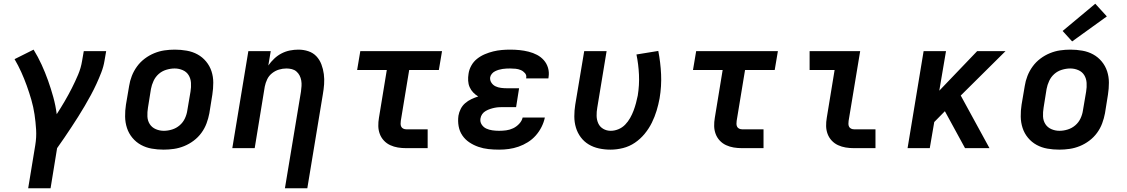

<svg xmlns="http://www.w3.org/2000/svg" viewBox="-20 -794 6040 1029"><path d="M131 215 169 -16Q176 -58 173.5 -99.5Q171 -141 165 -181Q159 -221 148 -259Q137 -297 123.5 -334.5Q110 -372 94 -407.5Q78 -443 58 -477L160 -528Q184 -489 203 -447.5Q222 -406 237.5 -362.5Q253 -319 265.5 -274Q278 -229 284 -182Q306 -216 326.5 -251Q347 -286 365 -321.5Q383 -357 398.5 -393.5Q414 -430 420 -468L429 -520H549L540 -468Q535 -437 523 -406Q511 -375 497 -344.5Q483 -314 467 -284.5Q451 -255 434 -226Q417 -197 399 -168.5Q381 -140 362.5 -112Q344 -84 325 -56Q306 -28 286 0L251 215Z M857 8Q824 8 793 2.5Q762 -3 735.5 -17.5Q709 -32 689.5 -55.5Q670 -79 660.5 -108Q651 -137 650.5 -169Q650 -201 655 -233L672 -333Q676 -360 686.5 -387Q697 -414 714.5 -438Q732 -462 756 -480Q780 -498 807 -509Q834 -520 861.5 -524Q889 -528 917 -528Q949 -528 980.5 -522.5Q1012 -517 1038.5 -502.5Q1065 -488 1084.5 -464.5Q1104 -441 1113.5 -412Q1123 -383 1123 -351Q1123 -319 1118 -287L1102 -187Q1097 -160 1087 -133Q1077 -106 1059.5 -82Q1042 -58 1018 -40Q994 -22 967 -11Q940 0 912 4Q884 8 857 8ZM858 -93Q880 -93 902.5 -100Q925 -107 943 -122.5Q961 -138 971 -159.5Q981 -181 984 -203L1001 -303Q1005 -327 1003.5 -350Q1002 -373 991 -391Q980 -409 959.5 -418Q939 -427 916 -427Q894 -427 871 -420Q848 -413 830.5 -397.5Q813 -382 803 -360.5Q793 -339 789 -317L773 -217Q769 -193 770 -170Q771 -147 782.5 -129Q794 -111 814.5 -102Q835 -93 858 -93Z M1507 215 1593 -303Q1595 -318 1596 -333Q1597 -348 1594.5 -362.5Q1592 -377 1585.5 -389.5Q1579 -402 1568.5 -411Q1558 -420 1544 -423.5Q1530 -427 1515 -427Q1495 -427 1475 -421Q1455 -415 1438 -401.5Q1421 -388 1412 -369Q1403 -350 1399 -330L1345 0H1225L1311 -520H1431L1418 -443Q1432 -463 1450 -480Q1468 -497 1489.5 -508Q1511 -519 1534 -523.5Q1557 -528 1579 -528Q1607 -528 1632.5 -519.5Q1658 -511 1675.5 -492.5Q1693 -474 1702.5 -449Q1712 -424 1715.5 -397Q1719 -370 1717 -342.5Q1715 -315 1710 -287L1627 215Z M2157 0Q2134 0 2112.5 -3.5Q2091 -7 2071.5 -16Q2052 -25 2037.5 -40.5Q2023 -56 2015.5 -76Q2008 -96 2007.5 -118Q2007 -140 2011 -163L2053 -419H1894L1911 -520H2349L2332 -419H2173L2128 -146Q2127 -138 2127 -130Q2127 -122 2130.5 -115Q2134 -108 2141.5 -104.5Q2149 -101 2157 -101H2272V0Z M2655 8Q2626 8 2598 5Q2570 2 2544 -7Q2518 -16 2495.5 -31Q2473 -46 2458 -68Q2443 -90 2438 -117.5Q2433 -145 2437 -174Q2440 -192 2449 -210Q2458 -228 2473 -241Q2488 -254 2506 -262.5Q2524 -271 2543 -277Q2528 -286 2516 -298.5Q2504 -311 2497 -327Q2490 -343 2489 -361.5Q2488 -380 2491 -398Q2494 -421 2506 -442.5Q2518 -464 2537 -479Q2556 -494 2578.5 -503.5Q2601 -513 2623.5 -518.5Q2646 -524 2669 -526Q2692 -528 2714 -528Q2740 -528 2764.5 -525.5Q2789 -523 2813 -517Q2837 -511 2858 -500Q2879 -489 2894.5 -471.5Q2910 -454 2917 -430.5Q2924 -407 2920 -381Q2920 -379 2919.5 -377.5Q2919 -376 2919 -374H2800Q2800 -375 2800 -375.5Q2800 -376 2800 -376Q2803 -391 2793.5 -402Q2784 -413 2771 -418.5Q2758 -424 2743.5 -425.5Q2729 -427 2714 -427Q2704 -427 2694 -426.5Q2684 -426 2673.5 -424.5Q2663 -423 2653 -420Q2643 -417 2633 -412Q2623 -407 2616 -398.5Q2609 -390 2607 -380Q2605 -364 2613.5 -351Q2622 -338 2635.5 -331.5Q2649 -325 2665 -323Q2681 -321 2697 -321H2762L2746 -220H2680Q2668 -220 2656 -219.5Q2644 -219 2631.5 -216.5Q2619 -214 2607 -210Q2595 -206 2583.5 -199.5Q2572 -193 2564.5 -182.5Q2557 -172 2555 -159Q2552 -141 2561.5 -126.5Q2571 -112 2586 -105Q2601 -98 2619 -95.5Q2637 -93 2655 -93Q2674 -93 2693 -95.5Q2712 -98 2730 -106.5Q2748 -115 2762.5 -130.5Q2777 -146 2781 -164H2900Q2895 -139 2882.5 -114Q2870 -89 2851.5 -68Q2833 -47 2809 -32Q2785 -17 2759 -8Q2733 1 2707 4.5Q2681 8 2655 8Z M3252 8Q3220 8 3190 1.5Q3160 -5 3135 -20Q3110 -35 3092.5 -58.5Q3075 -82 3066.5 -110.5Q3058 -139 3058 -170.5Q3058 -202 3063 -233L3111 -520H3231L3181 -217Q3177 -195 3177.5 -173Q3178 -151 3186.5 -132.5Q3195 -114 3213 -103.5Q3231 -93 3253 -93Q3274 -93 3294.5 -101.5Q3315 -110 3330.5 -126Q3346 -142 3357 -161.5Q3368 -181 3375.5 -201Q3383 -221 3388.5 -241.5Q3394 -262 3398 -282Q3407 -338 3404.5 -393.5Q3402 -449 3391 -502L3508 -521Q3520 -460 3523 -396Q3526 -332 3515 -267Q3509 -234 3499 -201Q3489 -168 3473.5 -136.5Q3458 -105 3435 -77Q3412 -49 3382.5 -29Q3353 -9 3319 -0.5Q3285 8 3252 8Z M3957 0Q3934 0 3912.5 -3.5Q3891 -7 3871.5 -16Q3852 -25 3837.5 -40.5Q3823 -56 3815.5 -76Q3808 -96 3807.5 -118Q3807 -140 3811 -163L3853 -419H3694L3711 -520H4149L4132 -419H3973L3928 -146Q3927 -138 3927 -130Q3927 -122 3930.5 -115Q3934 -108 3941.5 -104.5Q3949 -101 3957 -101H4072V0Z M4557 0Q4534 0 4512.5 -3.5Q4491 -7 4471.5 -16Q4452 -25 4437.5 -40.5Q4423 -56 4415.5 -76Q4408 -96 4407.5 -118Q4407 -140 4411 -163L4453 -419H4319V-520H4590L4528 -146Q4527 -138 4527 -130Q4527 -122 4530.5 -115Q4534 -108 4541.5 -104.5Q4549 -101 4557 -101H4672V0Z M4844 0 4930 -520H5050L5014 -308L5217 -520H5369L5129 -282L5283 0H5152L5044 -198L4987 -140L4963 0Z M5657 8Q5624 8 5593 2.5Q5562 -3 5535.5 -17.5Q5509 -32 5489.5 -55.5Q5470 -79 5460.5 -108Q5451 -137 5450.5 -169Q5450 -201 5455 -233L5472 -333Q5476 -360 5486.5 -387Q5497 -414 5514.5 -438Q5532 -462 5556 -480Q5580 -498 5607 -509Q5634 -520 5661.5 -524Q5689 -528 5717 -528Q5749 -528 5780.5 -522.5Q5812 -517 5838.5 -502.5Q5865 -488 5884.5 -464.5Q5904 -441 5913.5 -412Q5923 -383 5923 -351Q5923 -319 5918 -287L5902 -187Q5897 -160 5887 -133Q5877 -106 5859.5 -82Q5842 -58 5818 -40Q5794 -22 5767 -11Q5740 0 5712 4Q5684 8 5657 8ZM5658 -93Q5680 -93 5702.5 -100Q5725 -107 5743 -122.5Q5761 -138 5771 -159.5Q5781 -181 5784 -203L5801 -303Q5805 -327 5803.5 -350Q5802 -373 5791 -391Q5780 -409 5759.5 -418Q5739 -427 5716 -427Q5694 -427 5671 -420Q5648 -413 5630.5 -397.5Q5613 -382 5603 -360.5Q5593 -339 5589 -317L5573 -217Q5569 -193 5570 -170Q5571 -147 5582.5 -129Q5594 -111 5614.5 -102Q5635 -93 5658 -93ZM5726 -572 5675 -628 5850 -774 5912 -706Z"/></svg>

Font: Iosevka SS04 Extended Oblique
Style: Bold
Weight: 700
Width: 7
Italic angle: -9°
Monospace: yes
Designer: Belleve Invis
Foundry: Belleve Invis
Version: Version 19.0.0; ttfautohint (v1.8.4)